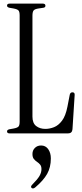

<svg xmlns="http://www.w3.org/2000/svg" viewBox="-20 -740 453 1065"><path d="M34 0Q19 0 19 -11Q19 -20 32 -23L55 -27Q76 -31 82.5 -38Q89 -45 89 -66V-654Q89 -675 82.5 -682Q76 -689 55 -693L32 -697Q19 -700 19 -709Q19 -720 34 -720H217Q232 -720 232 -708Q232 -699 221 -697L194 -693Q173 -690 166.5 -682Q160 -674 160 -653V-93Q160 -57 180.5 -41Q201 -25 232 -25Q255 -25 279.5 -34.5Q304 -44 324 -70.5Q344 -97 354 -148L367 -215Q370 -228 382 -228Q396 -228 394 -211L382 -23Q380 0 357 0ZM208 67Q233 67 247.5 87.5Q262 108 262 139Q262 188 241.5 224.5Q221 261 176 299Q164 309 156 303Q147 296 159 284Q188 255 199 236Q210 217 210 198Q210 182 202.5 173Q195 164 185 157.5Q175 151 167.5 141.5Q160 132 160 114Q160 94 173.5 80.5Q187 67 208 67Z"/></svg>

Font: Instrument Serif
Style: Regular
Weight: 400
Designer: Rodrigo Fuenzalida
Foundry: fragTYPE
Version: Version 1.000; ttfautohint (v1.8.4.7-5d5b);gftools[0.9.27]